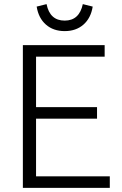

<svg xmlns="http://www.w3.org/2000/svg" viewBox="-20 -912 593 932"><path d="M91 0V-693H488V-637H155V-392H451V-336H155V-56H513V0ZM294 -761Q239 -761 203 -792.5Q167 -824 158 -880L206 -892Q222 -812 294 -812Q365 -812 382 -892L430 -880Q421 -824 385 -792.5Q349 -761 294 -761Z"/></svg>

Font: Ubuntu Sans Light
Style: Regular
Weight: 300
Designer: Dalton Maag Ltd
Foundry: Dalton Maag Ltd
Version: Version 1.006; ttfautohint (v1.8.4.7-5d5b)